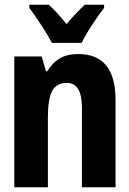

<svg xmlns="http://www.w3.org/2000/svg" viewBox="-20 -786 540 806"><path d="M323 -606Q338 -638 366.5 -681.5Q395 -725 417 -753V-766H336Q300 -733 259 -685Q219 -735 185 -766H103V-753Q125 -724 154 -679.5Q183 -635 198 -606ZM181 0V-292Q181 -370 199 -404Q217 -438 261 -438Q324 -438 324 -333V0H465V-366Q465 -559 309 -559Q259 -559 228.5 -539.5Q198 -520 179 -487H173L155 -549H40V0Z"/></svg>

Font: Noto Sans Mono UI Condensed ExtraBold
Style: Regular
Weight: 800
Width: 3
Designer: Monotype Design team
Foundry: Monotype Imaging Inc.
Version: 1.000